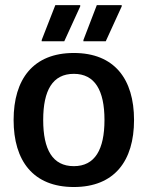

<svg xmlns="http://www.w3.org/2000/svg" viewBox="-20 -720 578 752"><path d="M231.7 -558.3 294.2 -695V-700H196.7L143.3 -563.3V-558.3ZM394.2 -558.3 456.7 -695V-700H359.2L306.7 -563.3V-558.3ZM269.2 12.5C428.3 12.5 505 -90 505 -250C505 -410 428.3 -512.5 269.2 -512.5C110 -512.5 33.3 -410 33.3 -250C33.3 -90 110 12.5 269.2 12.5ZM269.2 -69.2C185.8 -69.2 149.2 -134.2 149.2 -250C149.2 -365.8 185.8 -430.8 269.2 -430.8C351.7 -430.8 389.2 -365.8 389.2 -250C389.2 -134.2 351.7 -69.2 269.2 -69.2Z"/></svg>

Font: Familjen Grotesk Medium
Style: Regular
Weight: 500
Designer: Anders Wikstroem, Jonas Baeckman, Matilda Gysing, Kristian Moeller
Foundry: Familjen STHLM AB
Version: Version 2.000